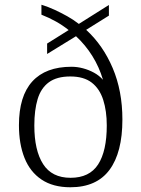

<svg xmlns="http://www.w3.org/2000/svg" viewBox="-20 -781 596 811"><path d="M277 10Q204 10 155.5 -22.5Q107 -55 83.5 -114Q60 -173 60 -252Q60 -375 116.5 -437Q173 -499 282 -499Q306 -499 330.5 -492.5Q355 -486 377 -474Q399 -462 415 -444Q399 -498 370 -544.5Q341 -591 301 -628L179 -553V-597L270 -654Q245 -674 216.5 -690Q188 -706 155 -719V-761Q184 -752 211 -739.5Q238 -727 264 -712.5Q290 -698 313 -680L440 -760V-715L344 -655Q415 -590 456 -493.5Q497 -397 497 -276Q497 -137 442.5 -63.5Q388 10 277 10ZM278 -30Q358 -30 394.5 -86.5Q431 -143 431 -251Q431 -312 416 -359Q401 -406 367.5 -432Q334 -458 277 -458Q220 -458 186.5 -433.5Q153 -409 139 -362.5Q125 -316 125 -251Q125 -146 162 -88Q199 -30 278 -30Z"/></svg>

Font: Noto Serif Gujarati Light
Style: Regular
Weight: 300
Version: Version 2.102